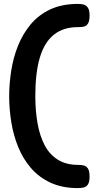

<svg xmlns="http://www.w3.org/2000/svg" viewBox="-20 -793 497 984"><path d="M379 171Q299 171 239.5 143.5Q180 116 139 68.5Q98 21 73.5 -39Q49 -99 38 -166.5Q27 -234 27 -299Q27 -363 37.5 -430.5Q48 -498 72.5 -559Q97 -620 137.5 -668.5Q178 -717 238 -745Q298 -773 380 -773Q396 -773 409 -769.5Q422 -766 430.5 -753.5Q439 -741 439 -713Q439 -685 431 -672.5Q423 -660 411 -657Q399 -654 384 -654H379Q305 -654 256.5 -615.5Q208 -577 184.5 -499Q161 -421 161 -301Q161 -225 172.5 -160.5Q184 -96 209 -48.5Q234 -1 276.5 25.5Q319 52 380 52Q396 52 409 55Q422 58 430.5 70.5Q439 83 439 112Q439 140 430.5 152.5Q422 165 408 168Q394 171 379 171Z"/></svg>

Font: Fredoka SemiExpanded SemiBold
Style: Regular
Weight: 600
Width: 6
Designer: Ben Nathan
Foundry: Milena B. Brandão, Ben Nathan
Version: Version 2.001